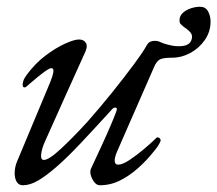

<svg xmlns="http://www.w3.org/2000/svg" viewBox="-20 -535 644 569"><path d="M48 14Q35 14 29 3Q23 -8 23.5 -24Q24 -40 30 -55L129 -292Q136 -309 138 -321Q140 -333 132 -333Q127 -333 115.5 -325Q104 -317 89.5 -305Q75 -293 60 -280Q59 -279 57 -277.5Q55 -276 53 -276Q49 -276 48 -279Q47 -282 47 -283Q47 -287 49 -294.5Q51 -302 59 -313Q84 -347 114.5 -370Q145 -393 172.5 -405.5Q200 -418 214 -418Q229 -418 235 -407Q241 -396 229 -373Q199 -306 171 -244.5Q143 -183 113 -115Q104 -95 102 -78Q100 -61 110 -61Q125 -61 161 -94.5Q197 -128 239 -174Q277 -217 313.5 -262.5Q350 -308 377 -344.5Q404 -381 412 -396Q419 -409 425.5 -411.5Q432 -414 439 -414Q448 -414 456 -410Q464 -406 476 -403Q483 -401 491.5 -399.5Q500 -398 510 -398Q524 -398 532.5 -401.5Q541 -405 545 -411.5Q549 -418 549 -427Q549 -435 541 -442.5Q533 -450 525 -455Q519 -460 515.5 -463.5Q512 -467 512 -475Q512 -488 522 -497Q532 -506 546 -510.5Q560 -515 573 -515Q589 -515 596.5 -501.5Q604 -488 604 -471Q604 -441 587 -416.5Q570 -392 544 -378Q518 -364 491 -364Q464 -364 454 -359Q444 -354 436 -335L327 -86Q319 -67 320 -57Q321 -47 330 -47Q343 -47 364 -61Q385 -75 407 -93.5Q429 -112 444 -127Q445 -128 447 -128Q450 -128 453 -125.5Q456 -123 456 -119Q456 -117 455 -115Q454 -113 452.5 -110Q451 -107 448.5 -103Q446 -99 442.5 -94.5Q439 -90 434 -84Q415 -60 390 -37.5Q365 -15 336.5 -0.5Q308 14 276 14Q263 14 253.5 -4.5Q244 -23 250 -36Q264 -66 279.5 -99.5Q295 -133 307 -161Q319 -189 324 -203Q329 -215 323 -216Q317 -217 312 -211Q260 -154 220 -111.5Q180 -69 148.5 -41.5Q117 -14 93 0Q69 14 48 14Z"/></svg>

Font: EB Garamond
Style: Italic
Weight: 400
Italic angle: -17.2°
Designer: Georg Duffner and Octavio Pardo
Foundry: Georg Duffner
Version: Version 1.001